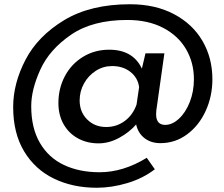

<svg xmlns="http://www.w3.org/2000/svg" viewBox="-20 -665 1057 904"><path d="M980 -292Q980 -212 948.5 -143Q917 -74 861 -32.5Q805 9 735 9Q691 9 660.5 -14.5Q630 -38 621 -79Q589 -42 541 -16Q493 10 444 10Q390 10 347 -13.5Q304 -37 279.5 -80Q255 -123 255 -180Q255 -249 285.5 -306.5Q316 -364 371 -397.5Q426 -431 494 -431Q606 -431 648 -342L665 -414H754L716 -145Q715 -139 715 -127Q715 -77 758 -77Q791 -77 822.5 -106Q854 -135 873.5 -184.5Q893 -234 893 -292Q893 -370 856 -433.5Q819 -497 748 -534Q677 -571 579 -571Q416 -571 314.5 -501.5Q213 -432 170 -337.5Q127 -243 127 -165Q127 -62 168 8Q209 78 281.5 112Q354 146 449 146Q560 146 671 78L709 132Q653 175 579.5 197Q506 219 435 219Q323 219 234 176Q145 133 93.5 47.5Q42 -38 42 -161Q42 -272 100 -383.5Q158 -495 282 -570Q406 -645 592 -645Q711 -645 799 -598.5Q887 -552 933.5 -472Q980 -392 980 -292ZM623 -173 635 -255Q629 -299 594 -326.5Q559 -354 508 -354Q466 -354 431 -331.5Q396 -309 375.5 -272Q355 -235 355 -192Q355 -138 390.5 -102.5Q426 -67 480 -67Q529 -67 567.5 -95.5Q606 -124 623 -173Z"/></svg>

Font: Josefin Sans
Style: Italic
Weight: 400
Italic angle: -7°
Designer: Santiago Orozco
Foundry: Typemade
Version: Version 2.000